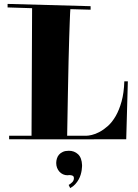

<svg xmlns="http://www.w3.org/2000/svg" viewBox="-20 -713 709 987"><path d="M26.9 2.9V-15.1H142.1L145 -670.9L19 -674.8V-692.9L445.8 -681.2V-663.1L341.8 -666Q341.3 -659.7 340.3 -643.6Q339.4 -627.4 338.4 -596.4Q337.4 -565.4 335.7 -517.6Q334 -469.7 332.5 -399.4Q331.1 -329.1 329.1 -234.4Q327.1 -139.6 325.2 -15.1H422.9Q433.6 -15.1 451.9 -19.3Q470.2 -23.4 491.5 -34.7Q512.7 -45.9 534.7 -65.4Q556.6 -85 574.7 -116.2Q592.8 -147.5 605 -191.4Q617.2 -235.4 619.1 -294.9H637.2L628.9 2.9Q588.4 2.9 556.9 2.9Q525.4 2.9 498 2.9Q470.7 2.9 445.3 3.2Q419.9 3.4 391.6 3.4Q363.3 3.4 329.6 3.4Q295.9 3.4 252.7 3.4Q209.5 3.4 154.3 3.2Q99.1 2.9 26.9 2.9ZM333 237.8Q342.3 232.4 351.1 223.9Q359.9 215.3 359.9 203.1Q359.9 193.4 353.3 190.2Q346.7 187 335.9 187Q333.5 187 331.5 187.5Q329.6 188 327.1 188Q314.5 188 304 183.1Q293.5 178.2 285.6 169.7Q277.8 161.1 273.4 149.7Q269 138.2 269 125Q269 113.3 272.5 102.1Q275.9 90.8 283.4 82Q291 73.2 303.5 67.6Q315.9 62 334 62Q361.8 62 381.1 79.8Q400.4 97.7 401.9 136.2Q401.9 137.7 401.6 144.5Q401.4 151.4 399.9 161.9Q398.4 172.4 394.8 184.8Q391.1 197.3 384.3 209.7Q377.4 222.2 366.9 233.9Q356.4 245.6 340.8 253.9Z"/></svg>

Font: Purple Purse
Style: Regular
Weight: 400
Designer: Astigmatic (AOETI)
Foundry: Astigmatic (AOETI)
Version: Version 1.000